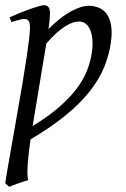

<svg xmlns="http://www.w3.org/2000/svg" viewBox="-23 -477 485 741"><path d="M331.5 -274.9Q335.4 -302.2 333.5 -324.5Q331.5 -346.7 325 -362.1Q318.4 -377.4 307.4 -385.7Q296.4 -394 281.7 -394Q271.5 -394 258.3 -389.9Q245.1 -385.7 229 -375.7Q212.9 -365.7 194.6 -349.4Q176.3 -333 155.8 -309.1Q147.5 -258.8 135 -184.1Q122.6 -109.4 105 -2.9Q104 0.5 103.8 3.7Q103.5 6.8 102.5 9.8Q161.6 -26.4 203.1 -62Q244.6 -97.7 271.5 -133.1Q298.3 -168.5 312.5 -203.9Q326.7 -239.3 331.5 -274.9ZM169.9 -424.8Q169.9 -406.2 164.1 -364.7Q209.5 -410.6 250 -432.6Q290.5 -454.6 318.8 -454.6Q341.8 -454.6 360.1 -446.5Q378.4 -438.5 390.1 -421.4Q401.9 -404.3 406 -377.2Q410.2 -350.1 404.8 -312Q397.9 -263.2 378.4 -216.3Q358.9 -169.4 322.3 -123.3Q285.6 -77.1 229.7 -31.5Q173.8 14.2 94.7 61Q85 130.4 83.3 168.7Q81.5 207 85.9 218.3Q78.6 220.2 68.8 223.4Q59.1 226.6 48.6 230.2Q38.1 233.9 28.6 237.5Q19 241.2 12.7 244.1L-2.9 230Q-1 215.8 4.2 186Q9.3 156.2 16.4 116.2Q23.4 76.2 31.7 28.8Q40 -18.6 48.6 -67.4Q57.1 -116.2 65.2 -164.1Q73.2 -211.9 79.3 -252.7Q85.4 -293.5 89.1 -324.5Q92.8 -355.5 92.8 -371.1Q92.8 -382.3 90.8 -388.9Q88.9 -395.5 85.4 -398.7Q82 -401.9 78.1 -402.8Q74.2 -403.8 69.8 -403.8Q65.4 -403.8 57.1 -401.9Q48.8 -399.9 40.8 -397.7Q32.7 -395.5 26.9 -393.8Q21 -392.1 21 -392.1L14.2 -410.2Q34.7 -419.4 55.7 -428Q76.7 -436.5 95 -442.9Q113.3 -449.2 127.2 -453.1Q141.1 -457 147 -457Q156.7 -457 163.3 -450.4Q169.9 -443.8 169.9 -424.8Z"/></svg>

Font: GentiumAlt
Style: Italic
Weight: 400
Italic angle: -7°
Designer: J. Victor Gaultney
Version: Version 1.02; 2005; OFL release